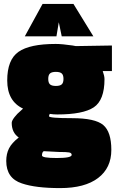

<svg xmlns="http://www.w3.org/2000/svg" viewBox="-20 -743 602 983"><path d="M92 196Q12 170 12 81Q12 45 26 17Q40 -11 76 -39Q40 -64 40 -114Q40 -125 54.5 -143.5Q69 -162 84 -174L98 -187Q17 -225 17 -331Q17 -437 74.5 -477.5Q132 -518 265 -518Q298 -518 352 -510L368 -507L553 -510V-379H506Q515 -354 515 -338Q515 -230 460 -193.5Q405 -157 273 -157Q253 -157 235 -160Q231 -154 231 -148Q231 -138 349 -138Q467 -138 508.5 -103Q550 -68 550 24.5Q550 117 482 168.5Q414 220 288 220Q162 220 92 196ZM195 53Q195 66 271 66Q347 66 347 50Q347 40 334 37.5Q321 35 281 35L204 31Q195 36 195 53ZM236 -311Q245 -303 266 -303Q287 -303 296 -311Q305 -319 305 -339Q305 -359 296 -367Q287 -375 266 -375Q245 -375 236 -367Q227 -359 227 -339Q227 -319 236 -311ZM107 -557 198 -723H356L458 -557H296L281 -629L269 -557Z"/></svg>

Font: Titillium Web
Style: Black
Weight: 900
Version: Version 1.001;PS 35.000;hotconv 1.0.70;makeotf.lib2.5.55311